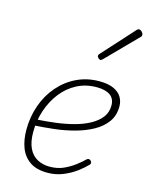

<svg xmlns="http://www.w3.org/2000/svg" viewBox="-126 -916 783 1014"><g transform="rotate(15 265.0 -409.5)"><path d="M233 19Q173 19 136.5 -6.5Q100 -32 84 -75Q68 -118 68 -172Q68 -243 90.5 -306.5Q113 -370 155 -418Q197 -466 253 -492.5Q309 -519 375 -519Q424 -519 454 -505Q484 -491 497.5 -468Q511 -445 511 -418Q511 -368 485.5 -332.5Q460 -297 416.5 -273Q373 -249 319.5 -234.5Q266 -220 208.5 -213.5Q151 -207 96 -204L106 -238Q157 -241 208.5 -247.5Q260 -254 307 -266.5Q354 -279 390.5 -299Q427 -319 448 -346.5Q469 -374 469 -411Q469 -449 443 -467Q417 -485 370 -485Q310 -485 261.5 -459.5Q213 -434 178.5 -389.5Q144 -345 125 -288.5Q106 -232 106 -170Q106 -116 122.5 -81.5Q139 -47 169 -31Q199 -15 236 -15Q279 -15 312 -30Q345 -45 371.5 -65Q398 -85 416 -103Q422 -108 427 -107.5Q432 -107 437 -103Q441 -100 443 -93.5Q445 -87 439 -80Q420 -60 389.5 -37Q359 -14 319 2.5Q279 19 233 19ZM349 -629Q345 -629 338.5 -635Q332 -641 332 -646Q332 -649 333 -652Q334 -655 338 -659L492 -829Q496 -834 499.5 -836Q503 -838 507 -838Q512 -838 517.5 -834Q523 -830 526.5 -824.5Q530 -819 530 -814Q530 -811 529 -808Q528 -805 524 -801L362 -636Q355 -629 349 -629Z"/></g></svg>

Font: Playwrite MX Thin
Style: Regular
Weight: 250
Designer: Veronika Burian, José Scaglione
Foundry: TypeTogether
Version: Version 1.002